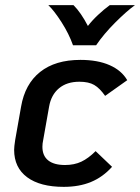

<svg xmlns="http://www.w3.org/2000/svg" viewBox="-20 -715 545 747"><path d="M35 -132Q35 -144 39 -170L62 -300Q77 -388 136 -435Q195 -482 293 -482Q360 -482 406.5 -461.5Q453 -441 475 -403L389 -342Q368 -372 346.5 -384.5Q325 -397 289 -397Q240 -397 209.5 -371.5Q179 -346 171 -300L148 -170Q145 -157 145 -144Q145 -109 167.5 -91Q190 -73 233 -73Q269 -73 296.5 -86Q324 -99 352 -127L416 -66Q380 -26 334 -7Q288 12 228 12Q136 12 85.5 -25.5Q35 -63 35 -132ZM168 -695H266Q295 -666 322 -614Q338 -635 361.5 -657Q385 -679 407 -695H505Q472 -671 428 -627Q384 -583 354 -539H264Q248 -584 219.5 -628.5Q191 -673 168 -695Z"/></svg>

Font: KoHo SemiBold
Style: Italic
Weight: 600
Italic angle: -10°
Version: Version 1.000; ttfautohint (v1.6)